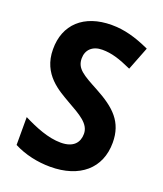

<svg xmlns="http://www.w3.org/2000/svg" viewBox="-136 -907 776 913"><g transform="rotate(20 252.0 -450.0)"><path d="M467 -292C467 -397 409 -450 309 -504C229 -547 191 -567 191 -619C191 -662 220 -691 270 -691C317 -691 358 -678 420 -650L466 -768C394 -801 335 -817 272 -817C131 -817 47 -738 48 -613C48 -485 147 -436 203 -403C272 -364 324 -336 324 -285C324 -242 299 -208 234 -208C170 -208 103 -236 41 -267V-126C97 -97 163 -83 226 -83C375 -83 467 -162 467 -292Z"/></g></svg>

Font: Noto Sans Kannada UI SemiCondensed
Style: Bold
Weight: 700
Width: 4
Designer: Jelle Bosma - Monotype Design Team
Foundry: Monotype Imaging Inc.
Version: Version 2.005